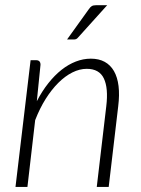

<svg xmlns="http://www.w3.org/2000/svg" viewBox="-20 -736 556 756"><path d="M41 0ZM41 0 100.5 -499H122Q139.5 -499 139.5 -481L125 -337.5Q145.5 -377 170.2 -408.2Q195 -439.5 222.2 -461Q249.5 -482.5 278.8 -493.8Q308 -505 337.5 -505Q369.5 -505 392.2 -492.5Q415 -480 428.8 -456Q442.5 -432 446.8 -397.2Q451 -362.5 445.5 -318L408 0H361L398.5 -318Q407 -389 389 -427Q371 -465 321.5 -465Q293.5 -465 265 -450.8Q236.5 -436.5 210 -410.2Q183.5 -384 160 -346.8Q136.5 -309.5 118.5 -263L88 0ZM402 -715.5 288 -589Q284 -584 280 -582.2Q276 -580.5 270.5 -580.5H244L329.5 -699.5Q335.5 -708.5 341.5 -712Q347.5 -715.5 358.5 -715.5Z"/></svg>

Font: Lato Light
Style: Italic
Weight: 300
Italic angle: -7°
Designer: Lukasz Dziedzic
Foundry: tyPoland Lukasz Dziedzic
Version: Version 2.007; 2014-02-27